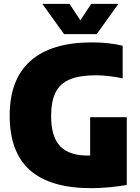

<svg xmlns="http://www.w3.org/2000/svg" viewBox="-20 -971 730 1001"><path d="M641 -360V-6.5Q540.5 10 456 10Q242.5 10 136.5 -83.5Q30.5 -177 30.5 -369Q30.5 -557.5 139.2 -653.8Q248 -750 459 -750Q547.5 -750 619.5 -732.5V-562.5Q542 -578.5 480.5 -578.5Q395.5 -578.5 344.5 -557.2Q293.5 -536 270 -489.8Q246.5 -443.5 246.5 -365.5Q246.5 -258 293.5 -209Q340.5 -160 436 -160H450V-360ZM455.5 -951H597.5L484 -793H314L200.5 -951H342.5L399 -865Z"/></svg>

Font: Encode Sans Semi Condensed Black
Style: Regular
Weight: 900
Width: 4
Designer: Multiple Designers
Foundry: Impallari Type
Version: Version 2.000